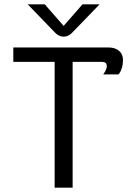

<svg xmlns="http://www.w3.org/2000/svg" viewBox="-20 -870 632 890"><path d="M275 -750 187.5 -850H108.3L233.3 -720.8C233.3 -720.8 250 -700 275 -700C300 -700 316.7 -720.8 316.7 -720.8L441.7 -850H362.5ZM41.7 -583.3H233.3V0H316.7V-583.3H450C470.8 -583.3 475 -575 475 -562.5C475 -545.8 458.3 -525 458.3 -525H529.2C529.2 -525 550 -545.8 550 -591.7C550 -631.7 519.2 -650 483.3 -650H41.7Z"/></svg>

Font: BoonHome
Style: Book
Weight: 400
Designer: Sungsit Sawaiwan
Foundry: Sungsit Sawaiwan
Version: Version 0.2